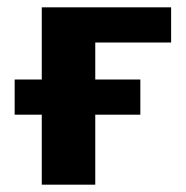

<svg xmlns="http://www.w3.org/2000/svg" viewBox="-20 -504 507 524"><path d="M94 -191H20V-287H94V-484H447V-388H240V-287H363V-191H240V0H94Z"/></svg>

Font: Play
Style: Bold
Weight: 700
Designer: Jonas Hecksher (Cyrillic expansion: Cyreal)
Foundry: Jonas Hecksher, Playtype, e-types AS
Version: Version 2.101; ttfautohint (v1.5.65-e2d9)